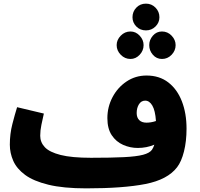

<svg xmlns="http://www.w3.org/2000/svg" viewBox="-20 -1014 1100 1055"><path d="M454 21Q328 21 246 1Q164 -19 118 -53Q72 -87 53 -130Q34 -173 34 -219Q34 -278 48 -332.5Q62 -387 74 -425L221 -390Q214 -359 207.5 -328Q201 -297 201 -268Q201 -232 226.5 -205Q252 -178 313 -162.5Q374 -147 480 -147Q592 -147 661 -150.5Q730 -154 766 -163.5Q802 -173 815 -191Q823 -203 828 -219Q786 -201 737 -201Q695 -201 656.5 -218Q618 -235 594 -271Q570 -307 570 -365Q570 -426 598 -479.5Q626 -533 675 -566Q724 -599 785 -599Q856 -599 905 -561Q954 -523 979.5 -457Q1005 -391 1005 -307Q1005 -238 991 -182Q977 -126 953 -95Q901 -27 779.5 -3Q658 21 454 21ZM731 -393Q731 -368 745 -354Q759 -340 785 -340Q796 -340 809 -342Q822 -344 837 -349Q833 -407 817 -434Q801 -461 778 -461Q756 -461 743.5 -441Q731 -421 731 -393ZM782 -847Q750 -847 729 -868.5Q708 -890 708 -919Q708 -950 729 -972Q750 -994 782 -994Q813 -994 834.5 -972Q856 -950 856 -919Q856 -890 834.5 -868.5Q813 -847 782 -847ZM697 -690Q666 -690 643.5 -713Q621 -736 621 -766Q621 -795 643.5 -818Q666 -841 697 -841Q726 -841 747.5 -818Q769 -795 769 -766Q769 -736 747.5 -713Q726 -690 697 -690ZM870 -690Q840 -690 820 -713Q800 -736 800 -766Q800 -795 820 -818Q840 -841 870 -841Q901 -841 923 -818Q945 -795 945 -766Q945 -736 923 -713Q901 -690 870 -690Z"/></svg>

Font: Noto Sans Arabic Blk
Style: Regular
Weight: 900
Designer: Monotype Design Team, Nadine Chahine, Nizar Qandah and Khaled Hosny
Foundry: Monotype Imaging Inc.
Version: Version 2.012; ttfautohint (v1.8.4.7-5d5b)